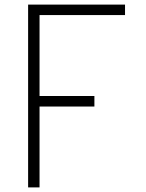

<svg xmlns="http://www.w3.org/2000/svg" viewBox="-20 -820 640 840"><path d="M103 0V-800H527V-754H122L153 -785V-369L122 -400H393V-354H122L153 -385V0Z"/></svg>

Font: Victor Mono Thin
Style: Regular
Weight: 100
Monospace: yes
Designer: Rune Bjørnerås
Version: Version 1.561;gftools[0.9.30]